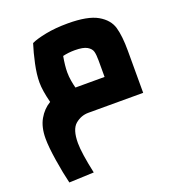

<svg xmlns="http://www.w3.org/2000/svg" viewBox="-148 -625 977 1071"><g transform="rotate(-20 340.5 -89.5)"><path d="M638 -250V0H313Q269 0 234.5 29Q200 58 200 139Q200 198 227 323L80 329Q65 268 52 186Q39 104 39 54Q39 -14 65 -59.5Q91 -105 133 -130Q114 -204 114 -252Q114 -299 127 -360Q140 -421 156 -471Q185 -485 243 -496.5Q301 -508 375 -508Q493 -508 550.5 -475Q608 -442 623 -389.5Q638 -337 638 -250ZM466 -157V-254Q466 -288 461 -307.5Q456 -327 433 -340.5Q410 -354 360 -354Q323 -354 289 -346Q279 -291 279 -252Q279 -227 283.5 -201Q288 -175 293 -157Z"/></g></svg>

Font: Cairo Black
Style: Regular
Weight: 900
Designer: Mohamed Gaber, the designers of Titillium
Foundry: Kief Type Foundry
Version: Version 2.009; ttfautohint (v1.5.33-1714) -l 8 -r 50 -G 200 